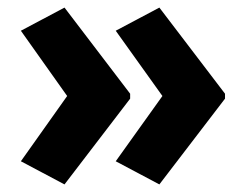

<svg xmlns="http://www.w3.org/2000/svg" viewBox="-20 -530 646 506"><path d="M573 -270 400 -44 285 -105 408 -277 285 -449 400 -510 573 -283ZM323 -270 150 -44 35 -105 157 -277 35 -449 150 -510 323 -283Z"/></svg>

Font: Noto Sans Ethiopic SemiCondensed ExtraBold
Style: Regular
Weight: 800
Width: 4
Designer: Monotype Design Team
Foundry: Monotype Imaging Inc.
Version: Version 2.102; ttfautohint (v1.8.4.7-5d5b)